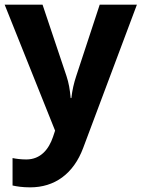

<svg xmlns="http://www.w3.org/2000/svg" viewBox="-20 -566 609 826"><path d="M0 -546 217 -4 208 23C190 76 155 120 93 120C70 120 48 117 34 114V232C52 236 76 240 110 240C214 240 296 183 338 70L569 -546H409L308 -239C298 -209 291 -179 287 -144H284C281 -179 276 -209 266 -239L163 -546Z"/></svg>

Font: Noto Sans Adlam
Style: Bold
Weight: 700
Designer: Mark Jamra, Neil Patel
Foundry: JamraPatel LLC
Version: Version 3.001